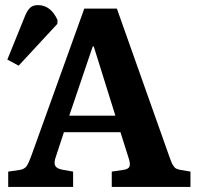

<svg xmlns="http://www.w3.org/2000/svg" viewBox="-20 -734 780 754"><path d="M53.2 -476.1 8.8 -500 78.1 -670.9Q87.4 -693.4 98.4 -703.6Q109.4 -713.9 128.9 -713.9Q179.7 -713.9 206.1 -654.8L205.1 -640.1ZM12.2 0V-60.1L59.1 -66.9Q76.2 -70.3 84.2 -81.3Q92.3 -92.3 103 -122.1L311 -700.2H439L645 -119.1Q651.4 -102.1 653.3 -96.9Q655.3 -91.8 660.6 -83.3Q666 -74.7 672.1 -71.8Q678.2 -68.8 688 -66.9L728 -60.1V0H418.9V-60.1L464.8 -66.9Q484.9 -69.8 488.8 -80.8Q492.7 -91.8 483.9 -117.2L453.1 -214.8H231L200.2 -121.1Q190.9 -96.2 196.3 -84.2Q201.7 -72.3 223.1 -67.9L267.1 -60.1V0ZM252 -279.8H433.1L348.1 -551.8H344.2Z"/></svg>

Font: Literata Book
Style: Bold
Weight: 700
Designer: Latin by Veronika Burian and Jose Scaglione. Greek by Irene Vlachou. Cyrillic by Vera Evstafieva
Foundry: TypeTogether
Version: Version 2.003;PS 002.003;hotconv 1.0.88;makeotf.lib2.5.64775